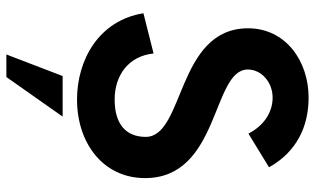

<svg xmlns="http://www.w3.org/2000/svg" viewBox="-208 -532 964 587"><g transform="rotate(90 273.5 -238.0)"><path d="M284 8C416 8 524 -71 524 -200C524 -429 192 -404 192 -514C192 -556 231 -590 278 -590C323 -590 364 -563 388 -516L491 -579C444 -663 367 -700 278 -700C165 -700 66 -629 66 -515C66 -296 398 -321 398 -202C398 -140 357 -107 284 -107C210 -107 151 -149 143 -226L20 -195C42 -59 162 8 284 8ZM146 224H215L336 52H212Z"/></g></svg>

Font: FREAK Grotesk
Style: Bold
Weight: 700
Designer: La Scuola Open Source
Foundry: La Scuola Open Source
Version: Version 1.000;PS 1.0;hotconv 1.0.72;makeotf.lib2.5.5900